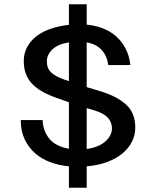

<svg xmlns="http://www.w3.org/2000/svg" viewBox="-20 -770 726 897"><path d="M448 -344Q525 -321 568.5 -282Q612 -243 612 -174Q612 -138 596 -107Q580 -76 550.5 -52Q521 -28 479 -12.5Q437 3 385 7V107H302V7Q257 3 216 -12Q175 -27 144.5 -53.5Q114 -80 95.5 -118.5Q77 -157 77 -209H179Q181 -158 210.5 -122Q240 -86 302 -75V-292L252 -310Q168 -338 129.5 -379Q91 -420 91 -484Q91 -521 107 -550.5Q123 -580 151 -601.5Q179 -623 218 -636Q257 -649 302 -654V-750H385V-655Q425 -651 459.5 -638Q494 -625 521 -601.5Q548 -578 566 -544.5Q584 -511 589 -466H486Q480 -509 455 -536.5Q430 -564 385 -572V-363ZM503 -170Q503 -229 425 -253L385 -265V-74Q442 -82 472.5 -109.5Q503 -137 503 -170ZM199 -483Q199 -450 219 -431.5Q239 -413 278 -399L302 -391V-572Q251 -564 225 -539.5Q199 -515 199 -483Z"/></svg>

Font: Karla Tamil Upright
Style: Bold
Weight: 700
Designer: Jonathan Pinhorn
Foundry: Jonathan Pinhorn
Version: Version 1.001